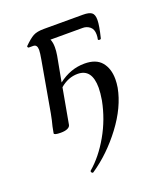

<svg xmlns="http://www.w3.org/2000/svg" viewBox="-113 -462 624 732"><g transform="rotate(-20 199.5 -96.5)"><path d="M49 1 54 -25Q60 -47 65 -74L101 -278Q106 -306 106 -317Q106 -339 90 -339H72Q70 -339 68.5 -341.5Q67 -344 68 -346Q91 -369 106.5 -377.5Q122 -386 150 -386H309Q333 -386 343.5 -378.5Q354 -371 354 -349Q354 -326 342 -278Q341 -274 335 -274.5Q329 -275 330 -279Q332 -286 332 -298Q332 -319 319.5 -329Q307 -339 291 -339H160Q166 -326 166 -306Q166 -291 163 -273L144 -171Q193 -209 250 -209Q297 -209 319 -182.5Q341 -156 341 -113Q341 -97 338 -79Q324 -5 268 69.5Q212 144 141 192L139 193Q135 193 133 189Q131 185 133 183Q179 144 215 81Q251 18 265 -54Q270 -84 270 -104Q270 -181 212 -181Q174 -181 141 -153L115 -9Q113 -1 103 3.5Q93 8 76 8Q49 8 49 1Z"/></g></svg>

Font: CormorantInfant-MediumItalic
Style: Italic
Weight: 500
Italic angle: -10°
Designer: Christian Thalmann (Catharsis Fonts)
Foundry: Catharsis Fonts
Version: Version 3.303